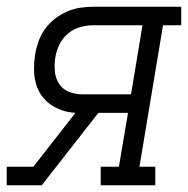

<svg xmlns="http://www.w3.org/2000/svg" viewBox="-33 -550 558 570"><path d="M-13 0V-55H66L191 -215Q170 -216 151 -222.5Q132 -229 116 -240.5Q100 -252 89 -268.5Q78 -285 73 -304.5Q68 -324 68 -345Q68 -366 71 -387Q74 -406 81 -426Q88 -446 100 -463Q112 -480 129 -493.5Q146 -507 165.5 -515.5Q185 -524 205 -527Q225 -530 244 -530H505V-475H451L381 -55H428V0H266V-55H320L347 -215H259L91 0ZM211 -270H356L390 -475H244Q225 -475 205 -469.5Q185 -464 168.5 -450Q152 -436 143 -417Q134 -398 131 -378Q128 -358 130 -337.5Q132 -317 142.5 -301Q153 -285 171.5 -277.5Q190 -270 211 -270Z"/></svg>

Font: Iosevka Curly Slab LtObl
Style: Regular
Weight: 300
Italic angle: -9°
Monospace: yes
Designer: Belleve Invis
Foundry: Belleve Invis
Version: Version 11.0.0; ttfautohint (v1.8.3)